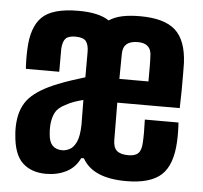

<svg xmlns="http://www.w3.org/2000/svg" viewBox="-47 -658 757 717"><g transform="rotate(5 331.0 -300.0)"><path d="M151 8Q95 8 62 -23.5Q29 -55 24 -129Q23 -138 23 -151Q23 -164 24 -174Q29 -232 62 -267Q95 -302 166 -330Q191 -340 215.5 -348Q240 -356 266 -364Q266 -388 266 -411.5Q266 -435 266 -459Q266 -485 256 -498.5Q246 -512 216 -512Q190 -512 179.5 -501Q169 -490 167 -463Q167 -455 167 -438Q167 -421 167 -403.5Q167 -386 167 -376H42Q41 -384 40.5 -407.5Q40 -431 41 -449Q44 -533 83 -571Q122 -609 219 -609Q296 -609 334 -583Q355 -597 383.5 -603Q412 -609 450 -609Q541 -609 582.5 -571.5Q624 -534 628 -449Q628 -436 628.5 -408.5Q629 -381 628.5 -346.5Q628 -312 627 -280H393Q393 -246 393.5 -212Q394 -178 394 -141Q394 -112 408 -100Q422 -88 451 -88Q477 -88 488.5 -100Q500 -112 501 -141Q503 -171 501 -226H627Q628 -217 628.5 -194.5Q629 -172 628 -155Q624 -67 583 -29Q542 9 451 9Q326 9 287 -62H277Q260 -26 226.5 -9Q193 8 151 8ZM393 -369H502Q502 -396 502 -422Q502 -448 501 -463Q501 -512 450 -512Q394 -512 394 -463Q394 -438 393.5 -415Q393 -392 393 -369ZM204 -85Q217 -85 231.5 -92.5Q246 -100 256 -121.5Q266 -143 267 -186Q267 -207 266.5 -230.5Q266 -254 266 -279Q250 -275 232.5 -269Q215 -263 198 -253Q172 -240 162.5 -220.5Q153 -201 151 -174Q150 -156 152 -139Q156 -85 204 -85Z"/></g></svg>

Font: Big Shoulders Display ExtraBold
Style: Regular
Weight: 800
Designer: Patric King
Foundry: XO Type Co
Version: Version 1.000; ttfautohint (v1.8.2)